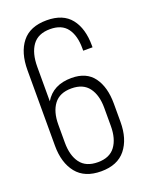

<svg xmlns="http://www.w3.org/2000/svg" viewBox="-136 -775 654 851"><g transform="rotate(-20 191.0 -350.0)"><path d="M37.1 -170.9V-526.9Q37.1 -609.9 75.2 -658Q113.3 -706.1 191.9 -706.1Q269 -706.1 305.9 -659.4Q342.8 -612.8 342.8 -532.2V-523.9H298.8V-535.2Q298.8 -595.2 273.4 -629.6Q248 -664.1 192.9 -664.1Q136.2 -664.1 109.6 -627.4Q83 -590.8 83 -525.9V-363.8Q121.1 -428.2 208 -428.2Q278.3 -428.2 312.3 -381.6Q346.2 -335 346.2 -256.8V-170.9Q346.2 -90.3 307.6 -42.2Q269 5.9 191.9 5.9Q114.3 5.9 75.7 -42.2Q37.1 -90.3 37.1 -170.9ZM83 -168.9Q83 -107.9 109.4 -72.5Q135.7 -37.1 191.9 -37.1Q247.1 -37.1 273.4 -72.5Q299.8 -107.9 299.8 -168.9V-253.9Q299.8 -314 273.4 -349.4Q247.1 -384.8 191.9 -384.8Q136.2 -384.8 109.6 -349.4Q83 -314 83 -253.9Z"/></g></svg>

Font: Bebas Neue Book
Style: Regular
Weight: 400
Designer: Ryoichi Tsunekawa
Foundry: Ryoichi Tsunekawa
Version: Version 001.003